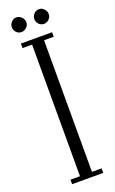

<svg xmlns="http://www.w3.org/2000/svg" viewBox="-160 -860 537 898"><g transform="rotate(-20 109.0 -411.0)"><path d="M32 0V-22.5H79.5V-677.5H32V-700H187V-677.5H139V-22.5H187V0ZM166 -749.5Q151 -749.5 140.5 -760.2Q130 -771 130 -785Q130 -800 140.5 -811.2Q151 -822.5 166 -822.5Q180 -822.5 190.8 -811.2Q201.5 -800 201.5 -785Q201.5 -771 190.8 -760.2Q180 -749.5 166 -749.5ZM53 -749.5Q39 -749.5 28.5 -760.2Q18 -771 18 -785Q18 -800 28.5 -811.2Q39 -822.5 53 -822.5Q68 -822.5 79 -811.2Q90 -800 90 -785Q90 -771 79 -760.2Q68 -749.5 53 -749.5Z"/></g></svg>

Font: Imbue 50pt Light
Style: Regular
Weight: 300
Designer: Tyler Finck
Foundry: Etcetera Type Company
Version: Version 1.102; ttfautohint (v1.8.3)